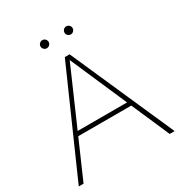

<svg xmlns="http://www.w3.org/2000/svg" viewBox="-193 -974 1045 1110"><g transform="rotate(-30 330.0 -419.0)"><path d="M42 0H10L314 -688H346L650 0H617L330 -659ZM144 -253V-281H515V-253ZM250 -784Q239 -784 231 -792Q223 -800 223 -811Q223 -822 231 -830Q239 -838 250 -838Q261 -838 269 -830Q277 -822 277 -811Q277 -800 269 -792Q261 -784 250 -784ZM410 -784Q399 -784 391 -792Q383 -800 383 -811Q383 -822 391 -830Q399 -838 410 -838Q421 -838 429 -830Q437 -822 437 -811Q437 -800 429 -792Q421 -784 410 -784Z"/></g></svg>

Font: Roundo Variable
Style: Regular
Weight: 200
Designer: Shiva Nallaperumal
Foundry: Indian Type Foundry
Version: Version 2.000